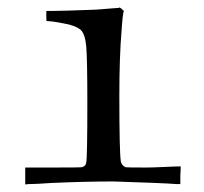

<svg xmlns="http://www.w3.org/2000/svg" viewBox="-20 -488 542 510"><path d="M450 1Q409 -2 281 -6Q207 -6 117 -2Q74 1 56 1L47 2V-43H121Q196 -43 198 -44Q208 -47 209 -56Q212 -69 212 -214Q212 -333 209 -365.5Q206 -398 194 -409Q179 -421 148 -426Q118 -432 104 -432Q103 -432 103 -446V-459H123Q146 -459 224 -462Q233 -462 250 -463.5Q267 -465 280.5 -466Q294 -467 295 -467Q296 -467 296 -467.5Q296 -468 297 -468Q300 -468 309 -459Q306 -453 303 -408Q297 -336 297 -235Q297 -83 301 -59Q303 -49 313 -44Q316 -43 367 -43Q386 -43 416 -44.5Q446 -46 460 -46Q460 -35 459 -22V1Z"/></svg>

Font: KaTeX_Fraktur
Style: Regular
Weight: 400
Version: Version 1.1; ttfautohint (v1.3)